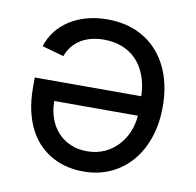

<svg xmlns="http://www.w3.org/2000/svg" viewBox="-68 -626 717 703"><g transform="rotate(10 291.0 -275.0)"><path d="M277 -556.8Q336.3 -556.8 383.3 -536.8Q430.4 -516.7 463.2 -479.9Q496.1 -443.2 513.7 -391.5Q531.2 -339.8 531.2 -277Q531.2 -214.1 513.7 -161.9Q496.1 -109.7 463.8 -72.1Q431.5 -34.4 386.2 -13.7Q340.9 7.1 285.5 7.1Q257.1 7.1 228.7 1.1Q200.3 -5 174.2 -18.5Q148.1 -32 125.7 -53.1Q103.3 -74.2 86.6 -104.6Q70 -134.9 60.5 -174.9Q51.1 -214.8 51.1 -265.6V-301.1H447.1Q445.7 -344.8 432.7 -378.6Q419.7 -412.3 397.4 -435.2Q375 -458.1 344.5 -469.8Q313.9 -481.5 277 -481.5Q227.6 -481.5 192.1 -460.2Q156.6 -438.9 140.6 -396.3L59.7 -419Q69.2 -449.9 88.8 -475.3Q108.3 -500.7 136.4 -518.8Q164.4 -536.9 199.9 -546.9Q235.4 -556.8 277 -556.8ZM136.4 -228.7Q136.4 -194.2 146.8 -164.8Q157.3 -135.3 176.8 -113.8Q196.4 -92.3 223.9 -80.3Q251.4 -68.2 285.5 -68.2Q321.4 -68.2 350.3 -81.3Q379.3 -94.5 400 -116.7Q420.8 -138.8 432.9 -167.8Q445 -196.7 447.1 -228.7Z"/></g></svg>

Font: Interop
Style: Regular
Weight: 400
Designer: Rasmus Andersson, Google, Jang Haemin
Foundry: jhaemin
Version: Version 1.008